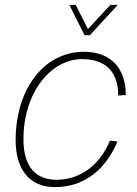

<svg xmlns="http://www.w3.org/2000/svg" viewBox="-20 -754 560 786"><path d="M326 -610H348L462 -734H432L340 -635L290 -734H264ZM205 12C329 12 415 -65 461 -175L430 -178C388 -78 309 -18 211 -18C126 -18 76 -72 76 -184C76 -374 187 -512 317 -512C415 -512 464 -457 464 -363L495 -365C495 -465 443 -542 323 -542C161 -542 44 -390 44 -180C44 -69 94 12 205 12Z"/></svg>

Font: Geist Thin
Style: Italic
Weight: 100
Italic angle: -12°
Designer: Basement.studio, Andrés Briganti, Mateo Zaragoza
Foundry: Basement.studio, Vercel, Andrés Briganti, Guido Ferreyra, Mateo Zaragoza
Version: Version 1.500